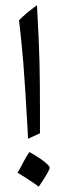

<svg xmlns="http://www.w3.org/2000/svg" viewBox="-20 -634 246 720"><path d="M45.9 13.7Q57.6 -6.3 67.6 -25.9Q77.6 -45.4 90.3 -64Q131.3 -40.5 148.9 -25.6Q166.5 -10.7 166.5 -5.4Q166.5 5.4 125.5 65.9L102.5 49.8Q84 36.6 45.9 13.7ZM85.4 -113.8Q74.2 -315.9 67.4 -398.9Q60.5 -481.9 51.3 -558.1Q77.1 -584.5 118.7 -614.3Q126.5 -472.7 128.2 -398.4Q129.9 -324.2 129.9 -214.4V-134.3Z"/></svg>

Font: Noto Naskh Arabic
Style: Regular
Weight: 400
Designer: Monotype Design team
Foundry: Monotype Imaging Inc.
Version: Version 1.01